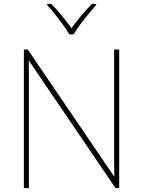

<svg xmlns="http://www.w3.org/2000/svg" viewBox="-20 -969 738 989"><path d="M594 0H575L130 -655H128Q129 -612 129 -577Q129 -542 129 -502V0H103V-714H123L567 -61H569Q568 -99 568 -138Q568 -177 568 -211V-714H594ZM337 -792Q325 -813 305 -840.5Q285 -868 263.5 -895.5Q242 -923 223 -943V-949H244Q272 -921 299.5 -887Q327 -853 348 -824Q369 -853 397.5 -887Q426 -921 454 -949H475V-943Q457 -923 434.5 -895.5Q412 -868 391.5 -840.5Q371 -813 359 -792Z"/></svg>

Font: Noto Sans Tamil Thin
Style: Regular
Weight: 100
Designer: Jelle Bosma - Monotype Design Team
Foundry: Monotype Imaging Inc.
Version: Version 2.004; ttfautohint (v1.8.4.7-5d5b)